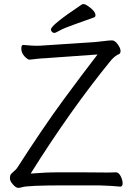

<svg xmlns="http://www.w3.org/2000/svg" viewBox="-20 -900 640 927"><path d="M374 -68 502 -67Q524 -67 539 -68H540Q553 -68 562.5 -49.5Q572 -31 572 -15Q572 1 561 1H560Q522 -3 457 -5H292Q112 -5 86 4Q78 7 67.5 7Q57 7 42.5 -9.5Q28 -26 28 -37Q28 -48 30 -54Q32 -60 45 -71Q58 -82 62 -88Q190 -287 284.5 -415.5Q379 -544 451 -637L199 -619Q175 -618 154.5 -615.5Q134 -613 124 -612H123Q113 -612 98 -628.5Q83 -645 83 -664Q83 -683 91 -683H93Q137 -679 155.5 -679Q174 -679 198 -681L440 -697Q463 -699 485 -702Q507 -705 521 -705Q535 -705 548.5 -686Q562 -667 562 -654.5Q562 -642 555 -639Q538 -633 517 -610Q323 -373 128 -62Q200 -68 264 -68ZM434 -816Q385 -798 336.5 -781Q288 -764 268 -752.5Q248 -741 242 -741Q236 -741 231 -746Q226 -751 226 -758Q226 -779 376 -879Q378 -880 385 -880Q392 -880 406 -870Q441 -846 441 -826Q441 -819 434 -816Z"/></svg>

Font: Fusion Kai T
Style: Regular
Weight: 400
Designer: Fontworks Inc.
Version: Version 24.134;May 13, 2024